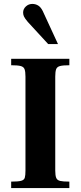

<svg xmlns="http://www.w3.org/2000/svg" viewBox="-20 -960 412 980"><path d="M37 0V-33Q72 -33 87.5 -37Q103 -41 106.5 -53Q110 -65 110 -89V-569Q110 -594 105.5 -606.5Q101 -619 85.5 -623Q70 -627 37 -627V-660H334V-627Q302 -627 286.5 -623Q271 -619 266.5 -606.5Q262 -594 262 -569V-89Q262 -64 267 -52Q272 -40 287 -36.5Q302 -33 334 -33V0ZM226 -735 122 -848Q106 -867 102 -876.5Q98 -886 98 -896Q98 -914 112 -927Q126 -940 145 -940Q161 -940 174.5 -932Q188 -924 198 -904L276 -735Z"/></svg>

Font: Frank Ruhl Libre
Style: Bold
Weight: 700
Designer: Yanek Iontef
Foundry: Fontef
Version: Version 6.004